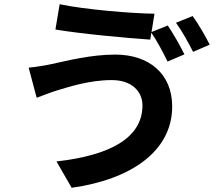

<svg xmlns="http://www.w3.org/2000/svg" viewBox="-20 -828 1040 911"><path d="M656 -328C656 -171 497 -90 248 -62L320 63C599 24 797 -109 797 -323C797 -479 686 -569 527 -569C411 -569 299 -540 225 -524C193 -517 149 -510 116 -507L154 -364C183 -375 221 -390 251 -399C302 -414 401 -448 511 -448C605 -448 656 -394 656 -328ZM894 -752 815 -720C843 -682 875 -624 896 -582L975 -616C958 -651 921 -715 894 -752ZM263 -808 243 -688C359 -668 576 -648 693 -640L698 -673C724 -636 755 -577 775 -536L855 -570C837 -607 801 -671 776 -707L699 -676L713 -763C607 -764 380 -783 263 -808Z"/></svg>

Font: Source Han Sans CN
Style: Bold
Weight: 700
Designer: Ryoko NISHIZUKA 西塚涼子 (kana, bopomofo & ideographs); Paul D. Hunt (Latin, Greek & Cyrillic); Sandoll Communications 산돌커뮤니
Foundry: Adobe
Version: Version 2.001;hotconv 1.0.107;makeotfexe 2.5.65593